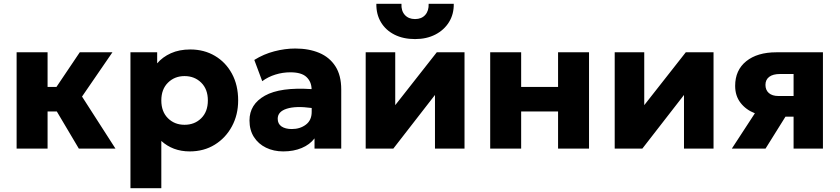

<svg xmlns="http://www.w3.org/2000/svg" viewBox="-20 -787 4448 1017"><path d="M68 0V-510H232V-326.5H279L402.5 -510H575.5L414.5 -275.5L591.5 0H397.5L281 -196.5H232V0Z M671 210V-510H812.5V-451.5Q841 -485 885.2 -505Q929.5 -525 988 -525Q1061 -525 1118.2 -491.2Q1175.5 -457.5 1208.5 -396.8Q1241.5 -336 1241.5 -255Q1241.5 -179 1208.5 -117.8Q1175.5 -56.5 1117.8 -20.8Q1060 15 985 15Q939.5 15 901.8 0.8Q864 -13.5 834.5 -40.5V210ZM957.5 -126Q1011 -126 1046 -160.8Q1081 -195.5 1081 -255Q1081 -314.5 1045.8 -349.2Q1010.5 -384 957.5 -384Q905 -384 869.8 -349.2Q834.5 -314.5 834.5 -255Q834.5 -195.5 869.5 -160.8Q904.5 -126 957.5 -126Z M1480.5 15Q1429.5 15 1389 -4.8Q1348.5 -24.5 1325 -61.2Q1301.5 -98 1301.5 -149Q1301.5 -234.5 1383 -280.2Q1464.5 -326 1630.5 -315Q1629.5 -354.5 1603.2 -379.2Q1577 -404 1517.5 -404Q1477.5 -404 1438.8 -392Q1400 -380 1369 -357L1327 -469.5Q1376.5 -500.5 1433 -515.2Q1489.5 -530 1544 -530Q1616 -530 1670.8 -507Q1725.5 -484 1756.5 -436Q1787.5 -388 1787.5 -313V0H1646V-54Q1621 -21 1578 -3Q1535 15 1480.5 15ZM1451 -158Q1451 -131 1471.2 -117.2Q1491.5 -103.5 1525.5 -103.5Q1569.5 -103.5 1600.2 -126.8Q1631 -150 1631 -194.5V-215Q1547 -226.5 1499 -211.2Q1451 -196 1451 -158Z M1917 0V-510H2073.5V-230L2293.5 -510H2440.5V0H2284V-284L2063.5 0ZM2178.5 -580Q2116 -580 2069.5 -603.5Q2023 -627 1997.8 -669.2Q1972.5 -711.5 1973.5 -767H2106.5Q2104.5 -730 2124.2 -708Q2144 -686 2178.5 -686Q2213 -686 2232.5 -708Q2252 -730 2250.5 -767H2383.5Q2384.5 -712.5 2358.5 -670.2Q2332.5 -628 2286 -604Q2239.5 -580 2178.5 -580Z M2576.5 0V-510H2740.5V-326.5H2936V-510H3100V0H2936V-196.5H2740.5V0Z M3236 0V-510H3392.5V-230L3612.5 -510H3759.5V0H3603V-284L3382.5 0Z M3856.5 0 3978.5 -187Q3931 -205.5 3902.5 -242.5Q3874 -279.5 3874 -332Q3874 -415.5 3932.8 -462.8Q3991.5 -510 4092 -510H4339V0H4183.5V-169H4140.5L4035 0ZM4103 -278.5H4183.5V-395H4111Q4074.5 -395 4054.5 -380Q4034.5 -365 4034.5 -337.5Q4034.5 -310 4052.5 -294.2Q4070.5 -278.5 4103 -278.5Z"/></svg>

Font: Geologica
Style: Bold
Weight: 700
Designer: Sindre Bremnes, Frode Helland
Foundry: Monokrom Skriftforlag AS
Version: Version 1.010; ttfautohint (v1.8.4.7-5d5b);gftools[0.9.28]